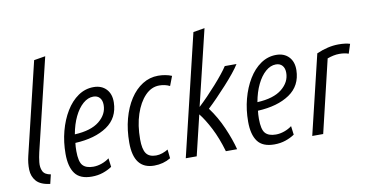

<svg xmlns="http://www.w3.org/2000/svg" viewBox="-75 -979 2291 1193"><g transform="rotate(-10 1070.5 -382.5)"><path d="M155 11Q94 3 68.5 -26.5Q43 -56 41.5 -98Q40 -140 51 -185L190 -764L262 -776L122 -195Q115 -166 111.5 -133.5Q108 -101 119.5 -77Q131 -53 169 -47Z M418 11Q344 11 312.5 -32Q281 -75 281 -156Q281 -231 299 -299Q317 -367 349.5 -420.5Q382 -474 426.5 -504.5Q471 -535 524 -535Q574 -535 603.5 -504Q633 -473 632 -420Q630 -322 554 -270.5Q478 -219 353 -213Q350 -189 350 -162Q350 -95 371 -71.5Q392 -48 438 -48Q464 -48 491 -57.5Q518 -67 539 -83L546 -28Q521 -11 488.5 0Q456 11 418 11ZM359 -266Q462 -271 514.5 -313.5Q567 -356 567 -415Q567 -444 552.5 -460.5Q538 -477 512 -477Q478 -477 447 -450Q416 -423 393 -375.5Q370 -328 359 -266Z M812 11Q683 11 683 -156Q683 -237 701.5 -306Q720 -375 753.5 -426.5Q787 -478 832.5 -506.5Q878 -535 931 -535Q954 -535 976 -531Q998 -527 1017 -519L994 -459Q978 -467 961.5 -470.5Q945 -474 928 -474Q878 -474 838.5 -433Q799 -392 776 -322.5Q753 -253 753 -165Q753 -103 771.5 -76Q790 -49 834 -49Q854 -49 874 -56Q894 -63 910 -73L916 -17Q869 11 812 11Z M1012 0 1195 -764 1267 -776 1152 -299Q1179 -324 1208.5 -354.5Q1238 -385 1266 -416.5Q1294 -448 1316 -475.5Q1338 -503 1350 -522H1424Q1410 -499 1384.5 -467.5Q1359 -436 1327.5 -401.5Q1296 -367 1264.5 -334.5Q1233 -302 1207 -278Q1254 -215 1287 -139Q1320 -63 1336 0H1265Q1240 -86 1207 -150Q1174 -214 1142 -254L1081 0Z M1570 11Q1496 11 1464.5 -32Q1433 -75 1433 -156Q1433 -231 1451 -299Q1469 -367 1501.5 -420.5Q1534 -474 1578.5 -504.5Q1623 -535 1676 -535Q1726 -535 1755.5 -504Q1785 -473 1784 -420Q1782 -322 1706 -270.5Q1630 -219 1505 -213Q1502 -189 1502 -162Q1502 -95 1523 -71.5Q1544 -48 1590 -48Q1616 -48 1643 -57.5Q1670 -67 1691 -83L1698 -28Q1673 -11 1640.5 0Q1608 11 1570 11ZM1511 -266Q1614 -271 1666.5 -313.5Q1719 -356 1719 -415Q1719 -444 1704.5 -460.5Q1690 -477 1664 -477Q1630 -477 1599 -450Q1568 -423 1545 -375.5Q1522 -328 1511 -266Z M1810 0 1930 -500Q2003 -532 2069 -532Q2113 -532 2141 -523L2122 -464Q2097 -473 2064 -473Q2045 -473 2026 -469Q2007 -465 1988 -458L1879 0Z"/></g></svg>

Font: Ubuntu Sans Condensed
Style: Italic
Weight: 400
Width: 3
Italic angle: -13.5°
Designer: Dalton Maag Ltd
Foundry: Dalton Maag Ltd
Version: Version 1.006; ttfautohint (v1.8.4.7-5d5b)